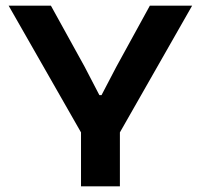

<svg xmlns="http://www.w3.org/2000/svg" viewBox="-20 -659 710 679"><path d="M275.5 -175 10.5 -639H160L279 -423.5L331.5 -322.5H339L391.5 -423L510 -639H659.5L395 -175ZM266.5 0V-296.5H404V0Z"/></svg>

Font: Anek Gujarati SemiExpanded SemiBold
Style: Regular
Weight: 600
Width: 6
Designer: Mrunmayee Ghaisas (Gujarati), Yesha Goshar (Latin)
Foundry: Ek Type
Version: Version 1.003